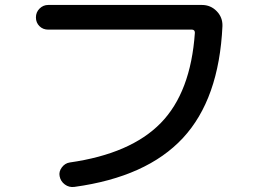

<svg xmlns="http://www.w3.org/2000/svg" viewBox="-20 -730 1040 775"><path d="M174.8 -610.4Q153.3 -610.4 139.2 -624.5Q125 -638.7 125 -659.7Q125 -680.7 139.6 -695.3Q154.3 -710 174.8 -710H794.9Q830.1 -710 854.5 -685.1Q878.9 -660.2 877.9 -625Q864.3 -330.1 718.3 -172.9Q572.3 -15.6 280.3 24.4Q258.8 27.3 241.7 14.6Q224.6 2 220.7 -18.6Q216.8 -37.1 229.5 -54.2Q242.2 -71.3 261.7 -74.2Q507.8 -109.4 628.9 -233.4Q750 -357.4 766.6 -597.7Q766.6 -609.4 755.9 -610.4Z"/></svg>

Font: Rounded-X Mgen+ 1m medium
Style: Regular
Weight: 500
Designer: [Source Han Sans]
Ryoko NISHIZUKA  (kana & ideographs); Paul D. Hunt (Latin, Greek & Cyrillic); Wenlong ZHANG  (bopomofo
Version: Version 1.059.20150602